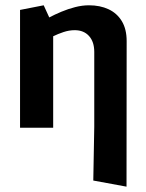

<svg xmlns="http://www.w3.org/2000/svg" viewBox="-20 -485 554 729"><path d="M460.4 223.7 334.2 200.5 337.9 -4.1V-287.9Q337.9 -326.4 317.9 -348.4Q297.9 -370.4 263.7 -370.4Q242.4 -370.4 221 -363.2Q199.5 -356 181.9 -347.3V0H56.1V-447.3L145.9 -464.9L167 -418.8Q187.6 -429.8 213 -440.4Q238.4 -451.1 265.4 -458Q292.4 -464.9 317.8 -464.9Q359.7 -464.9 391.9 -450Q424 -435.1 442.5 -404.8Q460.9 -374.5 460.9 -329Z"/></svg>

Font: Ancizar Sans Thin
Style: Regular
Weight: 100
Designer: Cesar Puertas, Viviana Monsalve, Julian Moncada, Julian Prieto, Jose Castro, Mariel Hernandez, Felipe Aragon, Sara Alarc
Version: Version 8.100